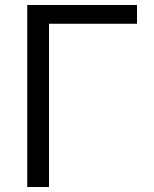

<svg xmlns="http://www.w3.org/2000/svg" viewBox="-20 -748 618 768"><path d="M528 -728H89V0H176V-653H528Z"/></svg>

Font: Wafeq
Style: Regular
Weight: 400
Designer: Rasmus Andersson & Azza Alameddine
Foundry: Google & TypeTogether
Version: Version 3.000;FEAKit 1.0